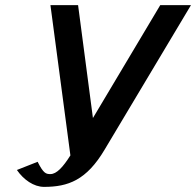

<svg xmlns="http://www.w3.org/2000/svg" viewBox="-20 -720 766 750"><path d="M606 -700 343 -259 285 -700H177L255 -113C226 -67 201 -40 177 -40C160 -40 150 -42 127 -88L46 -56C72 -18 112 10 152 10C246 10 318 -16 389 -136L726 -700Z"/></svg>

Font: Pfennig
Style: BoldItalic
Weight: 700
Italic angle: -13°
Version: Version 20100423